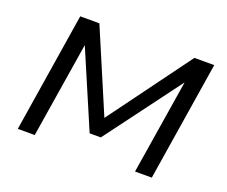

<svg xmlns="http://www.w3.org/2000/svg" viewBox="-115 -885 1257 1065"><g transform="rotate(20 513.5 -352.5)"><path d="M78 0 190 -705H303L510 -218H506L864 -705H981L869 0H770L860 -562H862L527 -113H461L269 -562H268L178 0Z"/></g></svg>

Font: Nunito Sans 7pt SemiExpanded Medium
Style: Italic
Weight: 500
Width: 6
Italic angle: -9°
Designer: Vernon Adams
Foundry: Vernon Adams
Version: Version 3.101;gftools[0.9.27]